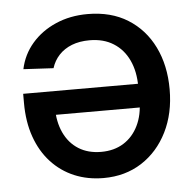

<svg xmlns="http://www.w3.org/2000/svg" viewBox="-44 -579 643 635"><g transform="rotate(-5 277.0 -261.5)"><path d="M269 -534.2Q346.7 -534.2 402.3 -499.5Q458 -464.8 488 -403.6Q518.1 -342.3 518.1 -262.7Q518.1 -183.1 487.3 -121.3Q456.5 -59.6 401.9 -24.4Q347.2 10.7 275.4 10.7Q222.7 10.7 178.5 -7.8Q134.3 -26.4 101.8 -61.8Q69.3 -97.2 51.8 -147Q34.2 -196.8 34.2 -259.8V-290H468.8V-211.4H88.4L134.8 -235.8Q134.8 -188 151.6 -151.9Q168.5 -115.7 200 -95.9Q231.4 -76.2 274.9 -76.2Q317.9 -76.2 349.4 -95.9Q380.9 -115.7 398.2 -151.4Q415.5 -187 415.5 -233.4V-280.3Q415.5 -331.1 397.9 -368.4Q380.4 -405.8 347.4 -426.5Q314.5 -447.3 268.1 -447.3Q234.9 -447.3 209.2 -437.3Q183.6 -427.2 166.5 -408.9Q149.4 -390.6 141.6 -365.7L42 -371.1Q52.2 -419.4 84 -456.1Q115.7 -492.7 163.3 -513.4Q210.9 -534.2 269 -534.2Z"/></g></svg>

Font: Inter 28pt Medium
Style: Regular
Weight: 500
Designer: Rasmus Andersson
Foundry: rsms
Version: Version 4.001;git-66647c0bb